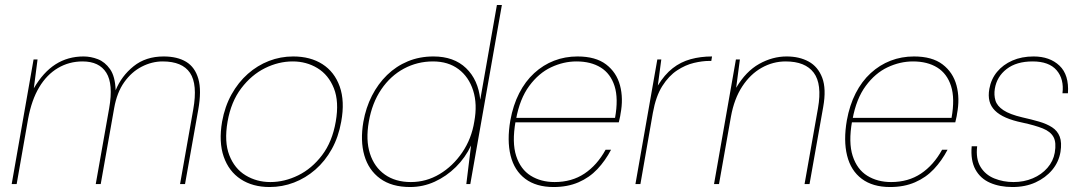

<svg xmlns="http://www.w3.org/2000/svg" viewBox="-20 -740 4357 772"><path d="M27 0 115 -501H131L116 -385Q154 -450 203.5 -481.5Q253 -513 316 -513Q345 -513 373.5 -502Q402 -491 422.5 -462Q443 -433 445 -377Q468 -434 517 -473.5Q566 -513 638 -513Q693 -513 728.5 -491.5Q764 -470 777.5 -423Q791 -376 777 -298L724 0H704L757 -300Q775 -401 744 -447Q713 -493 634 -493Q591 -493 550 -472Q509 -451 479.5 -409.5Q450 -368 439 -305L385 0H365L419 -305Q436 -402 407.5 -447.5Q379 -493 312 -493Q258 -493 213 -466.5Q168 -440 137.5 -389Q107 -338 93 -262L47 0Z M1064 12Q996 12 948 -19.5Q900 -51 879.5 -110Q859 -169 873 -251Q884 -312 911 -360.5Q938 -409 976.5 -443Q1015 -477 1061.5 -495Q1108 -513 1159 -513Q1228 -513 1276.5 -482Q1325 -451 1346 -392Q1367 -333 1352 -251Q1341 -189 1314 -140.5Q1287 -92 1248 -58Q1209 -24 1162 -6Q1115 12 1064 12ZM1067 -8Q1124 -8 1179 -35Q1234 -62 1275 -116Q1316 -170 1330 -251Q1344 -331 1322.5 -385Q1301 -439 1256.5 -466Q1212 -493 1157 -493Q1100 -493 1045.5 -466Q991 -439 950 -385Q909 -331 895 -251Q881 -170 902 -116Q923 -62 967.5 -35Q1012 -8 1067 -8Z M1629 12Q1555 12 1508.5 -22Q1462 -56 1445 -115Q1428 -174 1441 -250Q1451 -307 1475.5 -355Q1500 -403 1536.5 -438.5Q1573 -474 1620 -493.5Q1667 -513 1723 -513Q1805 -513 1854 -466Q1903 -419 1911 -339L1978 -720H1998L1871 0H1855L1874 -155Q1851 -106 1813 -68.5Q1775 -31 1728 -9.5Q1681 12 1629 12ZM1632 -8Q1694 -8 1747.5 -40Q1801 -72 1838.5 -127Q1876 -182 1887 -251Q1900 -321 1882.5 -376Q1865 -431 1823.5 -462Q1782 -493 1721 -493Q1658 -493 1604 -464Q1550 -435 1513 -380.5Q1476 -326 1463 -251Q1450 -177 1467.5 -122.5Q1485 -68 1527.5 -38Q1570 -8 1632 -8Z M2206 12Q2136 12 2092 -21Q2048 -54 2033 -114.5Q2018 -175 2032 -256Q2043 -317 2067.5 -365Q2092 -413 2128 -446Q2164 -479 2208 -496Q2252 -513 2302 -513Q2375 -513 2417 -481Q2459 -449 2473 -396.5Q2487 -344 2475 -282Q2474 -273 2472 -265.5Q2470 -258 2468 -248H2042L2045 -266H2453Q2467 -344 2451 -394Q2435 -444 2395.5 -468.5Q2356 -493 2298 -493Q2246 -493 2196 -469.5Q2146 -446 2108 -394.5Q2070 -343 2055 -261L2053 -252Q2038 -167 2055.5 -113Q2073 -59 2114 -33.5Q2155 -8 2210 -8Q2279 -8 2330 -42Q2381 -76 2415 -138H2437Q2414 -94 2382 -60Q2350 -26 2306 -7Q2262 12 2206 12Z M2535 0 2623 -501H2639L2625 -396Q2652 -440 2684.5 -465.5Q2717 -491 2757 -502Q2797 -513 2843 -513L2840 -495H2831Q2804 -495 2770 -487Q2736 -479 2702.5 -457Q2669 -435 2643 -394Q2617 -353 2605 -286L2555 0Z M2851 0 2939 -501H2955L2940 -387Q2979 -453 3032.5 -483Q3086 -513 3143 -513Q3194 -513 3231.5 -492.5Q3269 -472 3286 -427.5Q3303 -383 3290 -310L3235 0H3215L3269 -305Q3286 -402 3252 -447.5Q3218 -493 3139 -493Q3088 -493 3042.5 -467.5Q2997 -442 2964.5 -392.5Q2932 -343 2919 -271L2871 0Z M3559 12Q3489 12 3445 -21Q3401 -54 3386 -114.5Q3371 -175 3385 -256Q3396 -317 3420.5 -365Q3445 -413 3481 -446Q3517 -479 3561 -496Q3605 -513 3655 -513Q3728 -513 3770 -481Q3812 -449 3826 -396.5Q3840 -344 3828 -282Q3827 -273 3825 -265.5Q3823 -258 3821 -248H3395L3398 -266H3806Q3820 -344 3804 -394Q3788 -444 3748.5 -468.5Q3709 -493 3651 -493Q3599 -493 3549 -469.5Q3499 -446 3461 -394.5Q3423 -343 3408 -261L3406 -252Q3391 -167 3408.5 -113Q3426 -59 3467 -33.5Q3508 -8 3563 -8Q3632 -8 3683 -42Q3734 -76 3768 -138H3790Q3767 -94 3735 -60Q3703 -26 3659 -7Q3615 12 3559 12Z M4051 12Q4000 12 3961 -5Q3922 -22 3902 -58.5Q3882 -95 3887 -152H3909Q3903 -101 3922.5 -69Q3942 -37 3978 -22.5Q4014 -8 4055 -8Q4097 -8 4132.5 -23Q4168 -38 4191.5 -65Q4215 -92 4221 -126Q4228 -167 4216 -189Q4204 -211 4173 -223.5Q4142 -236 4091 -247Q4052 -255 4024.5 -267Q3997 -279 3980.5 -295.5Q3964 -312 3958.5 -333.5Q3953 -355 3958 -383Q3965 -422 3989 -451Q4013 -480 4050.5 -496.5Q4088 -513 4136 -513Q4201 -513 4240 -476Q4279 -439 4274 -365H4252Q4259 -422 4228.5 -457.5Q4198 -493 4132 -493Q4067 -493 4027.5 -462.5Q3988 -432 3980 -383Q3976 -358 3982.5 -336Q3989 -314 4014.5 -297Q4040 -280 4091 -268Q4127 -260 4158 -251Q4189 -242 4210.5 -228Q4232 -214 4241 -190.5Q4250 -167 4244 -129Q4237 -88 4210.5 -56.5Q4184 -25 4143.5 -6.5Q4103 12 4051 12Z"/></svg>

Font: DM Sans 17pt Thin
Style: Italic
Weight: 250
Italic angle: -10°
Version: Version 4.004;gftools[0.9.30]